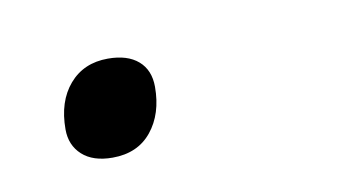

<svg xmlns="http://www.w3.org/2000/svg" viewBox="-30 -133 373 203"><g transform="rotate(-10 156.5 -31.0)"><path d="M79 21Q58 21 46.5 10.5Q35 0 35 -17Q35 -47 50.5 -65Q66 -83 92 -83Q113 -83 124.5 -73Q136 -63 136 -45Q136 -16 121 2.5Q106 21 79 21Z"/></g></svg>

Font: Playwrite RO ExtraLight
Style: Regular
Weight: 250
Version: Version 1.002